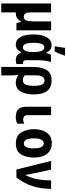

<svg xmlns="http://www.w3.org/2000/svg" viewBox="975 -1785 1050 3040"><g transform="rotate(90 1500.0 -265.0)"><path d="M187 10Q278 10 318 -70H327L345 0H460V-549H319V-285Q319 -198 304.5 -158Q290 -118 245 -118Q205 -118 190.5 -147Q176 -176 176 -233V-549H35V240H176V10Q181 10 187 10Z M795 -606Q816 -643 831 -683Q846 -723 858 -759V-770H737Q736 -757 732 -726.5Q728 -696 723 -665Q718 -634 714 -620V-606ZM807 -74H815Q842 10 934 10Q950 10 969.5 6Q989 2 994 -2V-110Q982 -105 968 -105Q933 -105 933 -168V-333Q933 -388 940.5 -446Q948 -504 961 -547H849Q833 -525 819 -472H814Q775 -557 696 -557Q617 -557 571 -483Q525 -409 525 -269Q525 -137 566.5 -63.5Q608 10 686 10Q763 10 807 -74ZM658 -270Q658 -442 728 -442Q804 -442 804 -272V-265Q804 -102 730 -102Q658 -102 658 -270Z M1173 -132V-303Q1173 -445 1254 -445Q1298 -445 1318.5 -407Q1339 -369 1339 -275Q1339 -180 1317 -141Q1295 -102 1250 -102Q1204 -102 1173 -132ZM1174 240V104Q1174 77 1172.5 42.5Q1171 8 1168 -29H1174Q1222 10 1285 10Q1388 10 1431.5 -71.5Q1475 -153 1475 -273Q1475 -557 1256 -557Q1138 -557 1089 -479Q1040 -401 1040 -274V240Z M1939 -16V-124Q1924 -116 1908.5 -111.5Q1893 -107 1874 -107Q1847 -107 1825 -121Q1803 -135 1803 -181V-549H1670V-159Q1670 -70 1710 -30Q1750 10 1833 10Q1897 10 1939 -16Z M2475 -273Q2475 -413 2414 -486.5Q2353 -560 2250 -560Q2133 -560 2079 -477.5Q2025 -395 2025 -278Q2025 -163 2077 -77Q2129 9 2253 9Q2378 9 2426.5 -76Q2475 -161 2475 -273ZM2171 -275Q2171 -432 2251 -432Q2329 -432 2329 -275Q2329 -118 2252 -118Q2171 -118 2171 -275Z M2789 0Q2886 -125 2928 -257Q2970 -389 2970 -549H2836Q2836 -433 2817.5 -333Q2799 -233 2752 -143H2749Q2747 -163 2742 -189Q2737 -215 2734 -229L2666 -549H2527L2664 0Z"/></g></svg>

Font: Noto Sans Mono UI Condensed ExtraBold
Style: Regular
Weight: 800
Width: 3
Designer: Monotype Design team
Foundry: Monotype Imaging Inc.
Version: 1.000